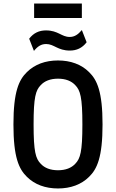

<svg xmlns="http://www.w3.org/2000/svg" viewBox="-20 -1054 656 1086"><path d="M308 12C379 12 440 -10 484 -54C529 -98 560 -164 560 -350C560 -536 529 -602 484 -646C440 -690 379 -712 308 -712C237 -712 176 -690 132 -646C87 -602 56 -536 56 -350C56 -164 87 -98 132 -54C176 -10 237 12 308 12ZM308 -91C265 -91 232 -104 210 -128C182 -157 170 -195 170 -350C170 -505 182 -543 210 -572C232 -596 265 -609 308 -609C351 -609 384 -596 406 -572C434 -543 446 -505 446 -350C446 -195 434 -157 406 -128C384 -104 351 -91 308 -91ZM145 -835 172 -766C193 -792 213 -805 241 -805C286 -805 306 -768 375 -768C413 -768 445 -782 470 -815L443 -884C421 -858 401 -845 374 -845C328 -845 309 -882 240 -882C202 -882 170 -868 145 -835ZM173 -952H443V-1034H173Z"/></svg>

Font: Finlandica Medium
Style: Regular
Weight: 500
Designer: Niklas Ekholm, Juho Hiilivirta, Jaakko Suomalainen
Foundry: Helsinki Type Studio
Version: Version 2.000;Glyphs 3.2 (3202)